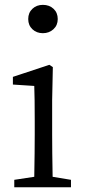

<svg xmlns="http://www.w3.org/2000/svg" viewBox="-20 -787 357 807"><path d="M40 0V-31.2L124 -43.9Q126 -151.4 126 -222.7V-277.3Q126 -377 124 -425.8L34.2 -431.6V-463.9L187.5 -514.6L202.1 -504.9L199.2 -366.2V-222.7Q199.2 -151.4 201.2 -43.9L278.3 -31.2V0ZM160.2 -766.6Q187.5 -766.6 205.1 -750Q222.7 -733.4 222.7 -707Q222.7 -680.7 204.6 -664.1Q186.5 -647.5 160.2 -647.5Q133.8 -647.5 116.2 -664.1Q98.6 -680.7 98.6 -707Q98.6 -733.4 116.2 -750Q133.8 -766.6 160.2 -766.6Z"/></svg>

Font: Bpmf Zihi Box R
Style: R
Weight: 400
Foundry: But Ko
Version: Version 1.320